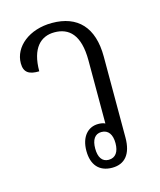

<svg xmlns="http://www.w3.org/2000/svg" viewBox="-90 -621 577 694"><g transform="rotate(-15 198.0 -274.0)"><path d="M245 7C292 7 319 -24 319 -86V-389C319 -499 265 -555 169 -555C84 -555 23 -505 23 -443C23 -408 43 -397 80 -398C80 -485 118 -520 169 -520C223 -520 262 -487 262 -390V-154C254 -158 245 -159 236 -159C198 -159 170 -129 170 -76C170 -24 196 7 245 7ZM240 -24C215 -24 203 -44 203 -76C203 -108 215 -128 240 -128C266 -128 279 -108 279 -76C279 -44 266 -24 240 -24Z"/></g></svg>

Font: Noto Serif Thai ExtraCondensed Light
Style: Regular
Weight: 300
Width: 2
Designer: Monotype Design Team
Foundry: Monotype Imaging Inc.
Version: Version 2.002